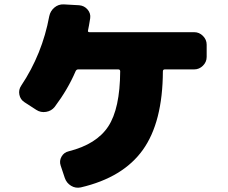

<svg xmlns="http://www.w3.org/2000/svg" viewBox="-20 -817 1040 877"><path d="M867 -670Q890 -670 907 -653Q924 -636 924 -613V-557Q924 -534 907 -517Q890 -500 867 -500H733Q724 -500 724 -491Q723 -259 632.5 -132.5Q542 -6 349 39Q325 44 304.5 31.5Q284 19 276 -4L257 -61Q250 -82 261 -101.5Q272 -121 294 -126Q421 -158 474.5 -239.5Q528 -321 529 -491Q529 -500 520 -500H337Q329 -500 325 -491Q290 -409 230 -329Q215 -310 190.5 -306Q166 -302 146 -315L92 -350Q73 -362 68.5 -384.5Q64 -407 77 -426Q173 -570 205 -743Q210 -767 228.5 -782.5Q247 -798 271 -797L342 -793Q365 -791 380 -773.5Q395 -756 392 -734Q386 -696 382 -678Q380 -670 389 -670Z"/></svg>

Font: Rounded Mplus 1c Black
Style: Regular
Weight: 900
Version: Version 1.059.20150529